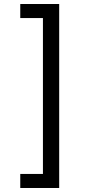

<svg xmlns="http://www.w3.org/2000/svg" viewBox="-20 -802 455 957"><path d="M81 65H194V-712H81V-782H275V135H81Z"/></svg>

Font: utamil15
Style: Book
Weight: 400
Designer: Jelle Bosma - Monotype Design Team
Foundry: Monotype Imaging Inc.
Version: Version 2.003